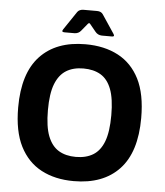

<svg xmlns="http://www.w3.org/2000/svg" viewBox="-58 -903 833 969"><g transform="rotate(5 358.5 -419.0)"><path d="M351.3 13.3Q256.3 13.3 186.7 -23.7Q117 -60.7 78.5 -136.5Q40 -212.3 40 -333Q40 -506.3 121.5 -593.2Q203 -680 351.3 -680Q447 -680 517 -643Q587 -606 625.2 -530.5Q663.3 -455 663.3 -333.7Q663.3 -160.3 581.7 -73.5Q500 13.3 351.3 13.3ZM351.3 -109.3Q403.3 -109.3 439 -131.2Q474.7 -153 493.2 -201.8Q511.7 -250.7 511.7 -334.3Q511.7 -418 493.2 -466.3Q474.7 -514.7 439 -536Q403.3 -557.3 351.3 -557.3Q300 -557.3 264.3 -535.3Q228.7 -513.3 209.7 -465Q190.7 -416.7 190.7 -332.3Q190.7 -248.7 209.7 -200.5Q228.7 -152.3 264.3 -130.8Q300 -109.3 351.3 -109.3ZM231.7 -744.7 295 -838.7Q305 -852.3 326.7 -852.3H394.3Q415 -852.3 424.3 -838.3L486.3 -745.3Q497 -730 478.3 -730.7H429Q408.3 -731.3 395.7 -747L366 -783.3Q360.3 -792 353.3 -783.3L322.7 -746Q311 -731.3 290.7 -730.7H239.7Q222.3 -730.7 231.7 -744.7Z"/></g></svg>

Font: Vivano Light
Style: Regular
Weight: 300
Designer: Joe Prince, Josias Burgherr
Version: Version 2.064;September 19, 2022;FontCreator 14.0.0.2877 64-